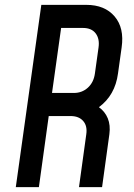

<svg xmlns="http://www.w3.org/2000/svg" viewBox="-20 -770 550 790"><path d="M45 0H140L180.5 -292.5H270.5Q304.5 -292.5 322.2 -272.2Q340 -252 335 -217.5L305 0H400L430 -217.5Q435 -255 423.5 -283Q412 -311 387 -329Q453.5 -378 465.5 -467.5L480.5 -575Q492 -655 451.5 -702.5Q411 -750 335 -750H150ZM194 -387.5 231.5 -655H321.5Q356.5 -655 373.5 -632.8Q390.5 -610.5 385.5 -575L370.5 -467.5Q365.5 -431 341.5 -409.2Q317.5 -387.5 284 -387.5Z"/></svg>

Font: Mohave Medium
Style: Italic
Weight: 500
Italic angle: -8°
Designer: Gumpita Rahayu
Foundry: Tokotype
Version: Version 2.002; ttfautohint (v1.8.3)